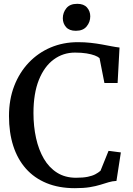

<svg xmlns="http://www.w3.org/2000/svg" viewBox="-20 -973 694 1004"><path d="M371.5 11Q288 11 223.5 -15.5Q159 -42 115.2 -91.5Q71.5 -141 49.2 -210.5Q27 -280 27 -366Q27 -452.5 54.2 -523.2Q81.5 -594 130.5 -645.5Q179.5 -697 245 -724.8Q310.5 -752.5 387.5 -752.5Q423 -752.5 454.2 -749Q485.5 -745.5 513 -740.5Q540.5 -735.5 563.5 -731Q586.5 -726.5 605 -724.5L595 -539H526L500.5 -669Q492.5 -676.5 475.5 -683Q458.5 -689.5 432.5 -693.8Q406.5 -698 372 -698Q310 -698 260.8 -661.8Q211.5 -625.5 183.2 -555Q155 -484.5 155 -382Q155 -312.5 168.5 -251.2Q182 -190 209.2 -143.2Q236.5 -96.5 278.5 -70Q320.5 -43.5 377.5 -43.5Q414.5 -43.5 438.8 -48.5Q463 -53.5 478.5 -61.8Q494 -70 505.5 -80L547.5 -184L612 -176L589 -27Q567.5 -26 547.8 -20Q528 -14 504.8 -6.8Q481.5 0.5 449.5 5.8Q417.5 11 371.5 11ZM376 -812Q342.5 -812 325.5 -831.2Q308.5 -850.5 308.5 -877.5Q308.5 -907 327 -930Q345.5 -953 383.5 -953H384.5Q418 -953 435 -933.8Q452 -914.5 452 -887.5Q452 -858 433.2 -835Q414.5 -812 377 -812Z"/></svg>

Font: Merriweather 24pt Medium
Style: Regular
Weight: 500
Designer: Eben Sorkin
Foundry: Eben Sorkin
Version: Version 2.100